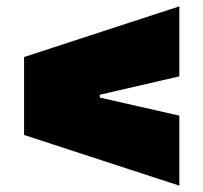

<svg xmlns="http://www.w3.org/2000/svg" viewBox="-20 -671 640 606"><path d="M546 -430 295 -372V-363L546 -306V-85L56 -245V-491L546 -651Z"/></svg>

Font: Hepta Slab Black
Style: Regular
Weight: 900
Designer: Michael LaGattuta
Foundry: Michael LaGattuta
Version: Version 1.102